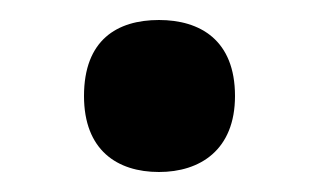

<svg xmlns="http://www.w3.org/2000/svg" viewBox="-20 -162 319 192"><path d="M64 -66C64 -12 97 10 139 10C180 10 215 -12 215 -66C215 -122 180 -142 139 -142C97 -142 64 -122 64 -66Z"/></svg>

Font: Noto Sans Sinhala SemiBold
Style: Regular
Weight: 600
Designer: Jelle Bosma - Monotype Design Team
Foundry: Monotype Imaging Inc.
Version: Version 2.006